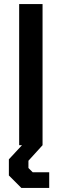

<svg xmlns="http://www.w3.org/2000/svg" viewBox="-20 -720 306 952"><path d="M75 -700H191V0H75ZM24 150V70L89 0H191L121 77V113L142 134H224V212H86Z"/></svg>

Font: Chakra Petch SemiBold
Style: Regular
Weight: 600
Designer: Katatrad Aksorn Co.,Ltd.
Foundry: Cadson Demak Co.,Ltd.
Version: Version 1.000; ttfautohint (v1.6)